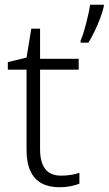

<svg xmlns="http://www.w3.org/2000/svg" viewBox="-20 -780 458 810"><path d="M238 -39Q261 -39 281 -42.5Q301 -46 315 -51V-5Q300 1 278 5.5Q256 10 231 10Q187 10 156 -6.5Q125 -23 108.5 -58Q92 -93 92 -148V-486H13V-518L92 -537L112 -659H149V-532H312V-486H149V-151Q149 -96 170.5 -67.5Q192 -39 238 -39ZM418 -753Q413 -731 403 -704Q393 -677 380 -650Q367 -623 353 -600H320V-609Q326 -622 332 -641Q338 -660 343.5 -681.5Q349 -703 353.5 -723.5Q358 -744 360 -760H418Z"/></svg>

Font: Noto Sans Thai Light
Style: Regular
Weight: 300
Designer: Monotype Design Team
Foundry: Monotype Imaging Inc.
Version: Version 2.001